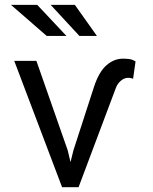

<svg xmlns="http://www.w3.org/2000/svg" viewBox="-20 -783 640 803"><path d="M263.2 -154.3 274.9 -105 287.1 -154.3 373 -419.4Q393.6 -482.4 425.5 -510.3Q457.5 -538.1 495.1 -537.6Q508.8 -537.6 521.5 -535.9Q534.2 -534.2 546.9 -525.9L536.6 -453.6Q533.7 -455.1 528.1 -456.3Q522.5 -457.5 515.6 -457.5Q499.5 -457.5 484.9 -444.8Q470.2 -432.1 463.4 -412.1L308.6 0H239.7L39.6 -528.3H132.3ZM257.8 -632.8H175.3L25.9 -762.7H135.7ZM385.3 -632.8H312L191.9 -762.7H293Z"/></svg>

Font: Roboto Mono
Style: Regular
Weight: 400
Designer: Google
Version: Version 2.000985; 2015; ttfautohint (v1.3)